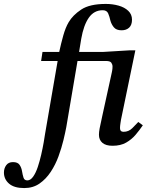

<svg xmlns="http://www.w3.org/2000/svg" viewBox="-159 -731 767 976"><path d="M-36 225Q-87 225 -113 202.5Q-139 180 -139 146Q-139 125 -127.5 109Q-116 93 -93 93Q-69 93 -59.5 107Q-50 121 -47 139.5Q-44 158 -39.5 172Q-35 186 -20 186Q-4 186 9.5 167Q23 148 33 118Q43 88 50.5 55Q58 22 63 -6.5Q68 -35 70 -50L134 -421H50L57 -467H142Q151 -509 162.5 -550Q174 -591 190 -618Q211 -654 254 -682.5Q297 -711 379 -711Q413 -711 443.5 -702.5Q474 -694 493 -676Q512 -658 512 -631Q512 -604 497.5 -590.5Q483 -577 459 -577Q432 -577 419.5 -592.5Q407 -608 402 -627Q398 -646 391 -662.5Q384 -679 363 -679Q319 -679 292.5 -641Q266 -603 254 -534L243 -467H413L406 -421H235L178 -85Q173 -58 163.5 -18.5Q154 21 138.5 63.5Q123 106 99 142.5Q75 179 42 202Q9 225 -36 225ZM413 10Q379 10 361.5 -5Q344 -20 344 -46Q344 -59 347.5 -78.5Q351 -98 361 -142L409 -361Q409 -361 411 -371Q413 -381 413 -393Q413 -403 407 -412Q401 -421 380 -421H348V-466L497 -475H529L456 -122Q456 -122 453.5 -106Q451 -90 451 -80Q451 -61 469 -61Q495 -61 513.5 -79.5Q532 -98 544 -111L567 -94Q550 -69 530 -45.5Q510 -22 482 -6Q454 10 413 10Z"/></svg>

Font: STIX Two Text Medium
Style: Italic
Weight: 500
Italic angle: -12°
Designer: Ross Mills, John Hudson & Paul Hanslow, Tiro Typeworks Ltd; with prior portions MicroPress Inc. and Coen Hoffman, Elsevi
Foundry: Tiro Typeworks Ltd
Version: Version 2.13 b171